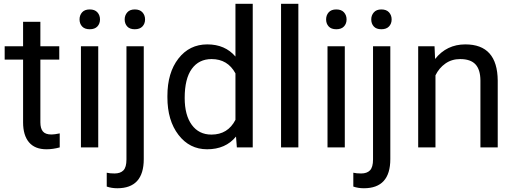

<svg xmlns="http://www.w3.org/2000/svg" viewBox="-20 -770 2688 1003"><path d="M190.9 -656.2V-528.3H289.6V-458.5H190.9V-130.9Q190.9 -99.1 204.1 -83.3Q217.3 -67.4 249 -67.4Q264.6 -67.4 292 -73.2V0Q256.3 9.8 222.7 9.8Q162.1 9.8 131.3 -26.9Q100.6 -63.5 100.6 -130.9V-458.5H4.4V-528.3H100.6V-656.2Z M493.2 0H402.8V-528.3H493.2ZM395.5 -668.5Q395.5 -690.4 408.9 -705.6Q422.4 -720.7 448.7 -720.7Q475.1 -720.7 488.8 -705.6Q502.4 -690.4 502.4 -668.5Q502.4 -646.5 488.8 -631.8Q475.1 -617.2 448.7 -617.2Q422.4 -617.2 408.9 -631.8Q395.5 -646.5 395.5 -668.5Z M731 -528.3V61Q731 213.4 592.8 213.4Q563 213.4 537.6 204.6V132.3Q553.2 136.2 578.6 136.2Q608.9 136.2 624.8 119.9Q640.6 103.5 640.6 63V-528.3ZM631.3 -668.5Q631.3 -689.9 644.8 -705.3Q658.2 -720.7 684.1 -720.7Q710.4 -720.7 724.1 -705.6Q737.8 -690.4 737.8 -668.5Q737.8 -646.5 724.1 -631.8Q710.4 -617.2 684.1 -617.2Q657.7 -617.2 644.5 -631.8Q631.3 -646.5 631.3 -668.5Z M854.5 -268.6Q854.5 -390.1 912.1 -464.1Q969.7 -538.1 1063 -538.1Q1155.8 -538.1 1210 -474.6V-750H1300.3V0H1217.3L1212.9 -56.6Q1158.7 9.8 1062 9.8Q970.2 9.8 912.4 -65.4Q854.5 -140.6 854.5 -261.7ZM944.8 -258.3Q944.8 -168.5 981.9 -117.7Q1019 -66.9 1084.5 -66.9Q1170.4 -66.9 1210 -144V-386.7Q1169.4 -461.4 1085.4 -461.4Q1019 -461.4 981.9 -410.2Q944.8 -358.9 944.8 -258.3Z M1538.6 0H1448.2V-750H1538.6Z M1781.2 0H1690.9V-528.3H1781.2ZM1683.6 -668.5Q1683.6 -690.4 1697 -705.6Q1710.4 -720.7 1736.8 -720.7Q1763.2 -720.7 1776.9 -705.6Q1790.5 -690.4 1790.5 -668.5Q1790.5 -646.5 1776.9 -631.8Q1763.2 -617.2 1736.8 -617.2Q1710.4 -617.2 1697 -631.8Q1683.6 -646.5 1683.6 -668.5Z M2019 -528.3V61Q2019 213.4 1880.9 213.4Q1851.1 213.4 1825.7 204.6V132.3Q1841.3 136.2 1866.7 136.2Q1897 136.2 1912.8 119.9Q1928.7 103.5 1928.7 63V-528.3ZM1919.4 -668.5Q1919.4 -689.9 1932.9 -705.3Q1946.3 -720.7 1972.2 -720.7Q1998.5 -720.7 2012.2 -705.6Q2025.9 -690.4 2025.9 -668.5Q2025.9 -646.5 2012.2 -631.8Q1998.5 -617.2 1972.2 -617.2Q1945.8 -617.2 1932.6 -631.8Q1919.4 -646.5 1919.4 -668.5Z M2250 -528.3 2252.9 -461.9Q2313.5 -538.1 2411.1 -538.1Q2578.6 -538.1 2580.1 -349.1V0H2489.7V-349.6Q2489.3 -406.7 2463.6 -434.1Q2438 -461.4 2383.8 -461.4Q2339.8 -461.4 2306.6 -438Q2273.4 -414.6 2254.9 -376.5V0H2164.6V-528.3Z"/></svg>

Font: Vazir
Style: Regular
Weight: 400
Designer: Saber Rastikerdar
Foundry: Saber Rastikerdar
Version: Version 30.0.0